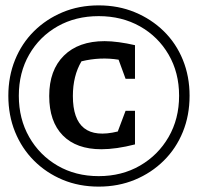

<svg xmlns="http://www.w3.org/2000/svg" viewBox="-20 -683 737 714"><path d="M347 11Q274 11 213 -14.5Q152 -40 106.5 -85.5Q61 -131 36 -192.5Q11 -254 11 -327Q11 -399 36 -460.5Q61 -522 106.5 -567Q152 -612 213 -637.5Q274 -663 347 -663Q420 -663 481.5 -637.5Q543 -612 589 -567Q635 -522 660 -460.5Q685 -399 685 -327Q685 -254 660 -192.5Q635 -131 589 -85.5Q543 -40 481.5 -14.5Q420 11 347 11ZM347 -28Q433 -28 500.5 -67Q568 -106 607 -173.5Q646 -241 646 -327Q646 -413 607 -480Q568 -547 500.5 -585Q433 -623 347 -623Q261 -623 194 -585Q127 -547 88.5 -480Q50 -413 50 -327Q50 -241 88.5 -173.5Q127 -106 194 -67Q261 -28 347 -28ZM357 -128Q264 -128 213.5 -179.5Q163 -231 163 -326Q163 -422 217.5 -476Q272 -530 369 -530Q393 -530 422.5 -526Q452 -522 482 -515V-390H447L421 -461Q353 -472 283 -455Q251 -401 251 -326Q251 -153 418 -194L447 -271H482V-146Q447 -137 415.5 -132.5Q384 -128 357 -128Z"/></svg>

Font: Piazzolla SemiBold
Style: Regular
Weight: 600
Designer: Juan Pablo del Peral
Foundry: Huerta Tipografica
Version: Version 1.330